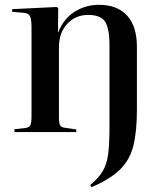

<svg xmlns="http://www.w3.org/2000/svg" viewBox="-20 -549 669 798"><path d="M391 -529Q468 -529 508.5 -484Q549 -439 549 -354V-91Q549 -3 534.5 56Q520 115 479 155.5Q438 196 360 229L355 220Q389 192 406.5 163Q424 134 429.5 92Q435 50 435 -17V-360Q435 -432 416.5 -459.5Q398 -487 346 -487Q294 -487 259.5 -450Q225 -413 225 -353V-61Q225 -38 229.5 -29Q234 -20 249 -18L297 -11V0H40V-12L85 -17Q101 -19 106 -28.5Q111 -38 111 -65V-435Q111 -469 104.5 -482Q98 -495 76 -496L30 -500L31 -511L216 -520L222 -515L221 -415H222Q245 -472 290.5 -500.5Q336 -529 391 -529Z"/></svg>

Font: Literata 72pt Medium
Style: Regular
Weight: 500
Designer: Latin by Veronika Burian and Jose Scaglione. Greek by Irene Vlachou. Cyrillic by Vera Evstafieva.
Foundry: TypeTogether
Version: Version 3.002